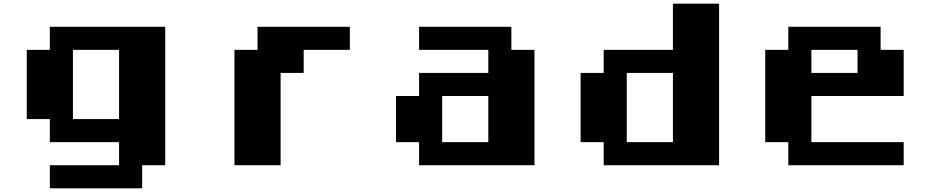

<svg xmlns="http://www.w3.org/2000/svg" viewBox="-20 -895 5040 1040"><path d="M250 -750H875V0H750V125H250V0H625V-125H250V-250H125V-625H250ZM375 -625V-250H625V-625Z M1375 -750H1875V-625H1625V-500H1500V0H1250V-625H1375Z M2250 -750H2750V-625H2875V0H2250V-125H2125V-375H2250V-500H2625V-625H2250ZM2375 -375V-125H2625V-375Z M3625 -875H3875V0H3250V-125H3125V-500H3250V-625H3625ZM3375 -500V-125H3625V-500Z M4250 -750H4750V-625H4875V-375H4375V-125H4875V0H4250V-125H4125V-625H4250ZM4375 -625V-500H4625V-625Z"/></svg>

Font: Dogica
Style: Bold
Weight: 700
Monospace: yes
Designer: Roberto Mocci
Version: Version 001.000